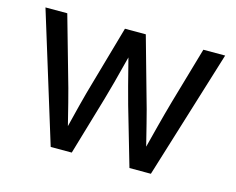

<svg xmlns="http://www.w3.org/2000/svg" viewBox="-79 -637 925 752"><g transform="rotate(15 383.5 -261.0)"><path d="M180.2 0 19 -522.5H107.4L172.4 -293Q187.5 -241.7 201.7 -185.5Q215.8 -129.4 230.5 -70.8H217.8Q231.9 -128.4 246.3 -184.8Q260.7 -241.2 275.9 -293L341.3 -522.5H425.8L490.2 -293Q505.4 -241.2 519.3 -185.1Q533.2 -128.9 547.9 -70.8H534.2Q548.8 -128.4 563.5 -184.8Q578.1 -241.2 592.8 -293L659.2 -522.5H747.6L586.4 0H499.5L430.7 -237.3Q420.9 -272.9 411.1 -309.8Q401.4 -346.7 392.1 -384Q382.8 -421.4 373 -458H394Q384.3 -421.4 374.8 -384Q365.2 -346.7 355.5 -309.6Q345.7 -272.5 335.4 -237.3L265.6 0Z"/></g></svg>

Font: Inter 28pt
Style: Regular
Weight: 400
Designer: Rasmus Andersson
Foundry: rsms
Version: Version 4.001;git-66647c0bb